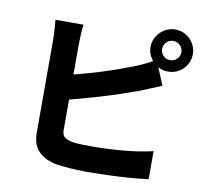

<svg xmlns="http://www.w3.org/2000/svg" viewBox="-92 -938 1185 1091"><g transform="rotate(10 500.0 -393.0)"><path d="M778 -713Q778 -690 794 -674Q810 -658 833 -658Q856 -658 872.5 -674Q889 -690 889 -713Q889 -736 872.5 -752.5Q856 -769 833 -769Q810 -769 794 -752.5Q778 -736 778 -713ZM711 -713Q711 -747 728 -774.5Q745 -802 772.5 -818.5Q800 -835 833 -835Q867 -835 894.5 -818.5Q922 -802 938.5 -774.5Q955 -747 955 -713Q955 -680 938.5 -652.5Q922 -625 894.5 -608.5Q867 -592 833 -592Q800 -592 772.5 -608.5Q745 -625 728 -652.5Q711 -680 711 -713ZM314 -771Q311 -748 309 -715.5Q307 -683 307 -661Q307 -645 307 -608Q307 -571 307 -521Q307 -471 307 -416.5Q307 -362 307 -311.5Q307 -261 307 -221.5Q307 -182 307 -163Q307 -133 322 -121Q337 -109 370 -103Q393 -100 421 -99Q449 -98 481 -98Q520 -98 567.5 -100Q615 -102 664.5 -106.5Q714 -111 757 -118Q800 -125 831 -133V29Q783 36 720 40.5Q657 45 592.5 47Q528 49 472 49Q422 49 378 45.5Q334 42 301 37Q234 25 196.5 -13.5Q159 -52 159 -118Q159 -148 159 -194.5Q159 -241 159 -297Q159 -353 159 -410.5Q159 -468 159 -518.5Q159 -569 159 -607Q159 -645 159 -661Q159 -672 158 -692Q157 -712 155.5 -733.5Q154 -755 152 -771ZM242 -467Q291 -478 345 -492.5Q399 -507 453 -523.5Q507 -540 555.5 -557.5Q604 -575 643 -590Q670 -601 698 -614.5Q726 -628 758 -647L816 -507Q786 -495 752.5 -481Q719 -467 694 -457Q650 -441 594 -422Q538 -403 477 -385Q416 -367 355.5 -350.5Q295 -334 243 -322Z"/></g></svg>

Font: Noto Sans JP Thin ExtraBold
Style: Regular
Weight: 800
Version: Version 2.004-H2;hotconv 1.0.118;makeotfexe 2.5.65603